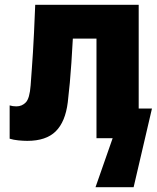

<svg xmlns="http://www.w3.org/2000/svg" viewBox="-20 -573 650 796"><path d="M93 11Q77 11 56.5 9Q36 7 20 2V-136Q33 -132 48 -132Q71 -132 87 -148.5Q103 -165 107 -219Q110 -257 112 -288Q114 -319 116.5 -354.5Q119 -390 121 -437Q123 -484 126 -553H555V-123H610L534 203H376L447 0H380V-413H282Q279 -357 276 -313Q273 -269 269.5 -230Q266 -191 261 -149Q251 -68 211 -28.5Q171 11 93 11Z"/></svg>

Font: Noto Sans Mono Black
Style: Regular
Weight: 900
Designer: Monotype Design Team
Foundry: Monotype Imaging Inc.
Version: Version 2.014